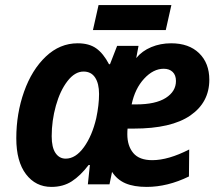

<svg xmlns="http://www.w3.org/2000/svg" viewBox="-20 -724 861 754"><path d="M44 -181Q44 -278 74.5 -364Q105 -450 160 -502Q215 -554 285 -554Q330 -554 358 -534Q386 -514 408 -472H412L440 -544H524L515 -496Q538 -524 574 -539Q610 -554 652 -554Q722 -554 762 -515Q802 -476 802 -411Q802 -322 727.5 -270.5Q653 -219 505 -219H481Q480 -211 480 -197Q480 -151 503.5 -123Q527 -95 578 -95Q641 -95 723 -137L722 -31Q638 10 556 10Q506 10 473 -4Q440 -18 420 -49L410 0H325L333 -76H328Q296 -34 262 -12Q228 10 182 10Q120 10 82 -40Q44 -90 44 -181ZM515 -314Q591 -314 631 -339.5Q671 -365 671 -406Q671 -429 658 -441.5Q645 -454 623 -454Q582 -454 546 -415Q510 -376 497 -314ZM358 -260Q369 -312 369 -355Q369 -396 353.5 -419.5Q338 -443 308 -443Q274 -443 245 -405.5Q216 -368 199.5 -309Q183 -250 183 -189Q183 -145 198 -123Q213 -101 238 -101Q277 -101 309.5 -146Q342 -191 358 -260ZM367 -704H653L631 -606H345Z"/></svg>

Font: Noto Sans Display
Style: Bold Italic
Weight: 700
Italic angle: -12°
Designer: Monotype Design team
Foundry: Monotype Imaging Inc.
Version: Version 1.000